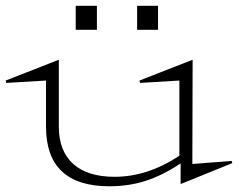

<svg xmlns="http://www.w3.org/2000/svg" viewBox="-57 -632 836 672"><path d="M-37.1 -350.1 148.9 -422.9V-189Q148.9 -103.5 199.2 -58.3Q249.5 -13.2 344.2 -13.2Q459.5 -13.2 570.8 -86.9V-350.1L433.1 -341.8L431.2 -350.1L617.2 -422.9L616.2 -58.1L753.9 -68.8L755.9 -61L575.2 12.2V-60.1Q511.2 -17.6 452.1 1.2Q393.1 20 326.2 20Q104 20 104 -189V-350.1L-35.2 -341.8ZM208 -527.8V-611.8H282.2V-527.8ZM422.9 -527.8V-611.8H496.1V-527.8Z"/></svg>

Font: Halibut Exp Thin
Style: Regular
Weight: 250
Width: 7
Designer: Matteo Maggi
Foundry: Collletttivo
Version: Version 3.080 | FøM Fix